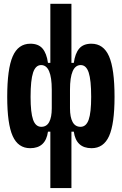

<svg xmlns="http://www.w3.org/2000/svg" viewBox="-20 -752 626 987"><path d="M450.7 9.8Q371.1 9.8 359.4 -75.2H347.2V214.8H238.8V-75.2H226.6Q214.8 9.8 135.3 9.8Q73.2 9.8 45.2 -52.7Q17.1 -115.2 17.1 -253.9Q17.1 -397.9 45.4 -462.6Q73.7 -527.3 136.2 -527.3Q177.2 -527.3 198.5 -502.7Q219.7 -478 226.6 -428.7H238.8V-732.4H347.2V-428.7H359.4Q366.2 -478 387.5 -502.7Q408.7 -527.3 449.7 -527.3Q512.2 -527.3 540.5 -462.6Q568.8 -397.9 568.8 -253.9Q568.8 -115.2 540.8 -52.7Q512.7 9.8 450.7 9.8ZM246.1 -291Q246.1 -417.5 191.4 -417.5Q163.1 -417.5 150.1 -378.9Q137.2 -340.3 137.2 -253.9Q137.2 -172.9 150.1 -136.5Q163.1 -100.1 192.4 -100.1Q219.7 -100.1 232.9 -124.8Q246.1 -149.4 246.1 -195.3ZM339.8 -195.3Q339.8 -149.4 353.3 -124.8Q366.7 -100.1 394 -100.1Q422.9 -100.1 435.8 -136.5Q448.7 -172.9 448.7 -253.9Q448.7 -340.3 436 -378.9Q423.3 -417.5 395 -417.5Q339.8 -417.5 339.8 -291Z"/></svg>

Font: Cascadia Mono NF SemiBold
Style: Regular
Weight: 600
Monospace: yes
Designer: Aaron Bell
Foundry: Saja Typeworks
Version: Version 2404.023; ttfautohint (v1.8.4)